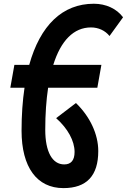

<svg xmlns="http://www.w3.org/2000/svg" viewBox="-20 -762 672 1017"><path d="M315.9 234.4C439 234.4 500.5 168.9 500.5 38.1C500.5 -51.3 456.5 -144.5 382.3 -216.3L277.3 -136.2C339.4 -81.1 375 -15.6 375 43C375 86.9 356.4 108.9 320.3 108.9C256.8 108.9 219.7 42 219.7 -74.7C219.7 -157.7 225.1 -231.9 234.9 -297.4H495.6L517.1 -418.5H262.2C302.2 -546.9 370.6 -616.7 461.9 -616.7C501.5 -616.7 537.1 -600.1 560.1 -571.3L631.8 -670.4C598.1 -715.8 541.5 -742.2 477.1 -742.2C310.5 -742.2 192.9 -627.4 134.8 -418.5H56.2L34.7 -297.4H109.9C99.6 -228.5 94.2 -152.8 94.2 -69.8C94.2 123.5 175.3 234.4 315.9 234.4Z"/></svg>

Font: Cascadia Code NF
Style: Bold Italic
Weight: 700
Italic angle: -10°
Monospace: yes
Designer: Aaron Bell
Foundry: Saja Typeworks
Version: Version 2404.023